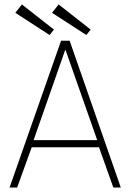

<svg xmlns="http://www.w3.org/2000/svg" viewBox="-20 -843 583 863"><path d="M254.5 -660H293L523 0H489.5L425 -181H122.5L57 0H23ZM131 -213H417L274.5 -618.5H273ZM368 -685.5 214 -785.5 243.5 -823 387.5 -710ZM203 -685.5 49 -785.5 78.5 -823 222.5 -710Z"/></svg>

Font: League Spartan Thin
Style: Regular
Weight: 100
Foundry: The League of Moveable Type
Version: Version 2.002